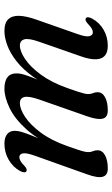

<svg xmlns="http://www.w3.org/2000/svg" viewBox="165 -673 518 888"><g transform="rotate(-90 424.0 -229.0)"><path d="M330.5 -86 407.5 -306Q424.5 -355 419.2 -375.5Q414 -396 391 -396Q364 -396 327.5 -372Q291 -348 255 -299.8Q219 -251.5 193 -178.5Q182 -147.5 175.8 -128.5Q169.5 -109.5 167 -98.5Q164.5 -87.5 164.5 -80Q164.5 -67 168.8 -58Q173 -49 173 -36.5Q173 -15 150 -2.2Q127 10.5 88.5 10.5Q57 10.5 50.5 -13Q44 -36.5 62 -86L148 -327.5Q162 -367 158.5 -382.8Q155 -398.5 141 -398.5Q133 -398.5 123.5 -393.2Q114 -388 100.5 -374.5Q92.5 -367.5 87 -365.5Q81.5 -363.5 76.5 -365.5Q71 -368.5 71 -376Q71 -383.5 77 -395Q95 -428 129 -447.8Q163 -467.5 204 -467.5Q231.5 -467.5 247.2 -455.2Q263 -443 263 -419Q263 -404.5 257.2 -385.8Q251.5 -367 241 -341Q230.5 -315 215.5 -278.2Q200.5 -241.5 181.5 -191L179.5 -212Q218 -308 268 -363.8Q318 -419.5 368.2 -443.5Q418.5 -467.5 457.5 -467.5Q494 -467.5 512 -452.5Q530 -437.5 528.5 -406.5Q528 -393 522.8 -376Q517.5 -359 508 -335Q498.5 -311 484.5 -276.2Q470.5 -241.5 452.5 -191L447.5 -212Q476.5 -283.5 511.8 -332.8Q547 -382 584.8 -411.5Q622.5 -441 658.5 -454.2Q694.5 -467.5 724 -467.5Q762.5 -467.5 779.2 -449.5Q796 -431.5 794.8 -398.8Q793.5 -366 777.5 -320.5L710.5 -129.5Q696.5 -90.5 700.8 -74.5Q705 -58.5 718 -58.5Q726.5 -58.5 735.8 -63.8Q745 -69 758.5 -82Q767 -89.5 772.5 -91.5Q778 -93.5 782.5 -91.5Q788.5 -88.5 788.2 -80.8Q788 -73 782 -62Q764.5 -29 731 -9.2Q697.5 10.5 656.5 10.5Q625.5 10.5 610 -3.5Q594.5 -17.5 593.8 -44.5Q593 -71.5 606 -109.5L674.5 -306Q692 -355 686 -375.5Q680 -396 657.5 -396Q631 -396 594.8 -371.8Q558.5 -347.5 523 -299.2Q487.5 -251 461.5 -178.5Q450.5 -147.5 444.2 -128.5Q438 -109.5 435.5 -98.5Q433 -87.5 433 -80Q433 -67 437.2 -58Q441.5 -49 441.5 -36Q441.5 -15 418.5 -2.2Q395.5 10.5 357 10.5Q336 10.5 326.2 0.2Q316.5 -10 317.8 -31.5Q319 -53 330.5 -86Z"/></g></svg>

Font: Fraunces
Style: Italic
Weight: 400
Italic angle: -16°
Version: Version 1.000;[b76b70a41]